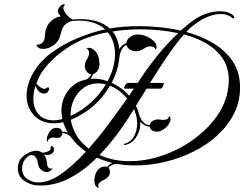

<svg xmlns="http://www.w3.org/2000/svg" viewBox="-20 -725 1149 903"><path d="M443 158Q440 158 433 153Q424 144 424 124Q424 96 438 77Q453 58 473 58Q482 58 485 60Q492 48 509 41Q490 37 471 30.5Q452 24 435 17Q369 83 299 117Q229 151 155 147Q122 145 93 124.5Q64 104 64 66Q64 61 64.5 56Q65 51 66 46Q71 23 94 6Q117 -11 140 -15Q144 -16 147 -16Q150 -16 153 -16Q159 -16 162 -15Q168 -13 171 -11Q173 -10 175 -9Q177 -8 179 -7Q189 -6 204.5 -12.5Q220 -19 218 -29V-32Q218 -38 223 -38Q228 -38 231 -32.5Q234 -27 234 -20Q234 -16 231 -10.5Q228 -5 220 0Q213 4 202 4Q195 4 187 2Q193 9 197 21Q201 33 202 50Q202 57 207 62.5Q212 68 219 68Q224 68 228 65Q219 84 199 84Q186 84 173.5 73.5Q161 63 158 43Q157 27 148.5 15.5Q140 4 127 4Q122 4 116 7L115 8Q92 24 86 50Q85 54 84.5 59Q84 64 84 68Q84 99 107 116Q130 133 161 133Q211 133 268.5 92.5Q326 52 384 -12Q371 -21 358 -32Q343 -45 331 -58.5Q319 -72 309 -85Q299 -93 290.5 -96Q282 -99 273 -99Q273 -94 270 -88Q265 -78 256.5 -77Q248 -76 243 -77Q240 -78 237 -78Q234 -78 231 -78Q221 -78 213.5 -73.5Q206 -69 204 -57Q200 -61 200 -70Q200 -81 206.5 -93.5Q213 -106 217 -110Q224 -118 231.5 -121Q239 -124 246 -124Q267 -124 272 -106Q286 -106 299 -101Q292 -113 286.5 -125.5Q281 -138 277 -150Q266 -148 255.5 -146.5Q245 -145 234 -145Q175 -145 140 -182.5Q105 -220 105 -275Q105 -300 112.5 -327Q120 -354 136 -382Q167 -437 223.5 -478Q280 -519 347 -546.5Q414 -574 475 -587Q454 -606 423 -617Q392 -628 350 -628Q342 -628 333.5 -627.5Q325 -627 317 -626Q302 -623 287.5 -610.5Q273 -598 265 -564Q257 -530 232.5 -512.5Q208 -495 183 -495Q166 -495 158 -503Q150 -511 152 -515Q168 -514 179 -523.5Q190 -533 191 -555Q193 -598 215.5 -621.5Q238 -645 266 -648Q259 -656 254 -663Q252 -669 252 -672Q252 -683 260.5 -693Q269 -703 278 -705H280Q285 -705 285 -702Q285 -701 280 -694Q275 -689 280.5 -676.5Q286 -664 296 -653Q306 -642 314 -639Q319 -635 318 -634L319 -633Q330 -634 339.5 -634.5Q349 -635 358 -635Q405 -635 439.5 -623.5Q474 -612 496 -591Q557 -602 633 -602Q681 -602 731 -597Q781 -592 830 -581Q844 -593 857.5 -604.5Q871 -616 885 -626Q919 -651 952 -661.5Q985 -672 1013 -672Q1041 -672 1060 -663.5Q1079 -655 1083 -643L1075 -638Q1067 -647 1052 -653Q1037 -659 1017 -659Q994 -659 963.5 -648.5Q933 -638 895 -610Q877 -597 856 -575Q925 -556 982.5 -522Q1040 -488 1074.5 -436.5Q1109 -385 1109 -313Q1109 -247 1080.5 -190.5Q1052 -134 1003 -89Q954 -44 891 -12.5Q828 19 757.5 36Q687 53 617 53Q595 53 574 51.5Q553 50 532 46Q528 46 523 46.5Q518 47 513 48Q506 51 499.5 55Q493 59 490 64Q497 71 497 83Q497 96 489 106Q482 114 474.5 118Q467 122 461 125Q455 127 448.5 133.5Q442 140 442 148Q442 152 445 157Q444 157 444 157.5Q444 158 443 158ZM587 -275 651 -370Q680 -414 724 -468Q768 -522 818 -569Q776 -578 731.5 -582.5Q687 -587 644 -587Q607 -587 573 -584.5Q539 -582 509 -577Q523 -560 531 -538.5Q539 -517 541 -494L542 -495Q552 -514 574 -522V-523Q575 -537 590.5 -550Q606 -563 630 -563Q646 -563 665 -555.5Q684 -548 699 -535.5Q714 -523 716 -508V-504Q716 -498 714.5 -495.5Q713 -493 711 -492Q709 -500 702 -503.5Q695 -507 687 -507Q674 -507 663 -500Q656 -496 645.5 -490Q635 -484 618 -484Q604 -484 591 -492Q578 -500 575 -514Q559 -507 550 -487Q544 -474 542 -459Q541 -457 541 -454Q541 -451 541 -449L540 -443Q534 -390 505 -335L518 -329Q538 -319 555 -305.5Q572 -292 587 -275ZM232 -159Q251 -159 273 -165Q271 -175 270 -184.5Q269 -194 269 -203Q269 -258 301 -299.5Q333 -341 386 -351Q396 -356 401.5 -363Q407 -370 409 -375Q396 -377 387.5 -389Q379 -401 379 -414Q379 -428 384 -437Q389 -446 393 -453Q395 -458 397 -463.5Q399 -469 399 -475Q399 -482 396.5 -488Q394 -494 386 -496Q391 -500 398 -500Q409 -500 417.5 -493.5Q426 -487 430 -482Q440 -470 444 -453.5Q448 -437 448 -424Q448 -405 438.5 -392Q429 -379 417 -376Q415 -370 412.5 -364.5Q410 -359 405 -354Q424 -356 444 -353.5Q464 -351 486 -343Q521 -408 521 -471Q521 -500 512.5 -526.5Q504 -553 487 -573L455 -567Q376 -548 318.5 -513.5Q261 -479 224 -441.5Q187 -404 170 -374Q164 -364 159.5 -353.5Q155 -343 151 -333Q156 -325 168 -316Q180 -307 189 -307Q194 -307 197 -310Q201 -314 205 -314Q211 -314 211 -308Q211 -301 205 -293Q199 -285 187 -285Q179 -285 171 -289Q162 -293 155.5 -304Q149 -315 147 -322Q137 -291 137 -261Q137 -216 161.5 -187.5Q186 -159 232 -159ZM589 33Q666 33 743.5 6.5Q821 -20 887 -67Q953 -114 998 -176Q1043 -238 1053 -310Q1056 -330 1056 -347Q1056 -407 1027.5 -449.5Q999 -492 951.5 -520Q904 -548 845 -563Q808 -521 768 -462Q728 -403 689.5 -341Q651 -279 619 -227Q630 -207 634 -187Q635 -186 635 -185Q639 -169 652.5 -152.5Q666 -136 685 -137Q688 -156 709 -161Q714 -163 718 -163Q722 -163 726 -163Q731 -163 734.5 -162.5Q738 -162 742 -161Q751 -160 763 -163.5Q775 -167 774 -179Q776 -179 779 -176Q782 -173 782 -164Q782 -148 766 -131Q750 -114 735 -109Q726 -106 718 -106Q693 -106 686 -123Q684 -127 684 -130Q673 -129 660.5 -136Q648 -143 640 -153V-144Q640 -107 618 -76.5Q596 -46 564 -43L562 -48Q596 -56 610.5 -84Q625 -112 625 -143Q625 -179 610 -212L595 -188Q560 -132 523 -83.5Q486 -35 448 4Q480 19 516 26Q552 33 589 33ZM312 -180Q325 -185 338.5 -193Q352 -201 366 -210Q401 -234 429.5 -264.5Q458 -295 478 -328Q469 -330 460 -331.5Q451 -333 442 -333Q403 -333 373 -311.5Q343 -290 327 -255.5Q311 -221 312 -180ZM397 -26Q444 -79 489.5 -140Q535 -201 578 -262Q563 -279 545.5 -293.5Q528 -308 508 -317Q505 -319 502.5 -320Q500 -321 497 -322Q477 -287 448 -255Q419 -223 383 -199Q345 -174 313 -162Q318 -131 333.5 -99.5Q349 -68 380 -41Q384 -37 388.5 -33.5Q393 -30 397 -26ZM567 -308Q564 -308 564 -312Q564 -317 570 -326Q576 -335 582 -335H748Q750 -335 750 -332Q750 -326 745.5 -317Q741 -308 734 -308Z"/></svg>

Font: Fleur De Leah
Style: Regular
Weight: 400
Designer: Robert E. Leuschke
Foundry: Robert E. Leuschke
Version: Version 1.010; ttfautohint (v1.8.3)